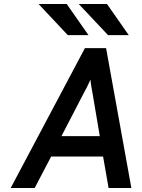

<svg xmlns="http://www.w3.org/2000/svg" viewBox="-20 -941 709 961"><path d="M33.5 0 405 -700H511L637.5 0H523.5L496 -157.5H236L153.5 0ZM287.5 -259.5H479.5L441.5 -484Q440 -491 438 -502.5Q436 -514 434.5 -525.5Q433 -537 432.5 -542.5Q430 -536.5 425 -525.8Q420 -515 414.8 -504Q409.5 -493 405 -486ZM319.5 -765 173 -921H314L423 -765ZM521 -765 374 -921H515.5L624.5 -765Z"/></svg>

Font: Overpass SemiBold
Style: Italic
Weight: 600
Italic angle: -10°
Designer: Delve Withrington, Dave Bailey, Thomas Jockin
Foundry: Delve Fonts LLC
Version: Version 4.000